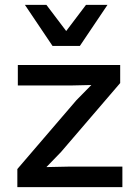

<svg xmlns="http://www.w3.org/2000/svg" viewBox="-20 -766 569 786"><path d="M420 -746 307 -578H195L82 -746H170L251 -639L332 -746ZM51 0V-74L293 -356L354 -418L267 -416H53V-500H472V-426L230 -144L170 -82L265 -84H481V0Z"/></svg>

Font: Elaine Sans Medium
Style: Regular
Weight: 500
Designer: Wei Huang
Foundry: Wei Huang
Version: Version 2.001;PS 002.001;hotconv 1.0.88;makeotf.lib2.5.64775